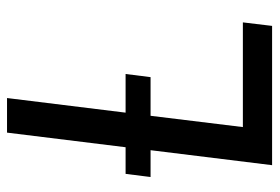

<svg xmlns="http://www.w3.org/2000/svg" viewBox="-138 -618 756 519"><g transform="rotate(-90 239.5 -358.0)"><path d="M439 -79 429.5 0H53L93.5 -328.5H21L29.5 -396H101.5L141 -716.5H234.5L195 -396H299.5L291 -328.5H186.5L156 -79Z"/></g></svg>

Font: Lato 2
Style: Italic
Weight: 400
Italic angle: -7°
Designer: Lukasz Dziedzic with Adam Twardoch and Botio Nikoltchev
Foundry: tyPoland Lukasz Dziedzic
Version: Version 2.015; 2015-08-06; http://www.latofonts.com/